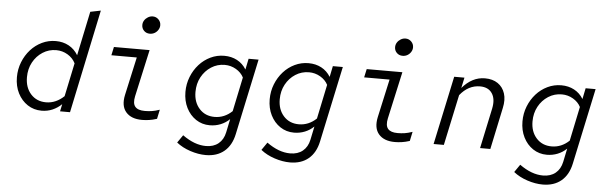

<svg xmlns="http://www.w3.org/2000/svg" viewBox="-55 -940 4311 1362"><g transform="rotate(5 2100.0 -259.0)"><path d="M256 7Q200 7 156 -22Q112 -51 86.5 -101Q61 -151 61 -215Q61 -272 81 -322.5Q101 -373 135.5 -411.5Q170 -450 216 -472Q262 -494 314 -494Q366 -494 407 -471.5Q448 -449 473 -407L539 -722L613 -737L458 0H387L398 -52Q369 -24 333 -8.5Q297 7 256 7ZM132 -221Q132 -147 173.5 -101Q215 -55 282 -55Q318 -55 350.5 -69.5Q383 -84 410 -110L460 -348Q442 -385 404.5 -407.5Q367 -430 323 -430Q270 -430 226.5 -402Q183 -374 157.5 -327Q132 -280 132 -221Z M973 -604Q948 -604 931.5 -620.5Q915 -637 915 -661Q915 -679 924.5 -694Q934 -709 950 -718.5Q966 -728 984 -728Q1008 -728 1025 -711Q1042 -694 1042 -670Q1042 -653 1032.5 -637.5Q1023 -622 1007.5 -613Q992 -604 973 -604ZM971 10Q894 10 856.5 -33.5Q819 -77 836 -156L896 -428H715L728 -488H982L908 -153Q897 -102 916.5 -78.5Q936 -55 985 -55Q1011 -55 1035 -58.5Q1059 -62 1091 -73L1077 -7Q1046 3 1020 6.5Q994 10 971 10Z M1443 219Q1390 219 1332.5 200Q1275 181 1234 148L1272 93Q1315 124 1356.5 139.5Q1398 155 1439 155Q1493 155 1528 126.5Q1563 98 1574 46L1594 -50Q1566 -23 1530 -8.5Q1494 6 1453 6Q1398 6 1354.5 -23Q1311 -52 1286 -102Q1261 -152 1261 -215Q1261 -272 1281 -322.5Q1301 -373 1335.5 -411.5Q1370 -450 1416 -472Q1462 -494 1514 -494Q1565 -494 1605.5 -472.5Q1646 -451 1671 -410L1687 -488H1758L1643 52Q1626 133 1574.5 176Q1523 219 1443 219ZM1482 -56Q1552 -56 1607 -108L1658 -352Q1640 -387 1603 -408.5Q1566 -430 1523 -430Q1470 -430 1426.5 -402Q1383 -374 1357.5 -327Q1332 -280 1332 -221Q1332 -148 1373.5 -102Q1415 -56 1482 -56Z M2043 219Q1990 219 1932.5 200Q1875 181 1834 148L1872 93Q1915 124 1956.5 139.5Q1998 155 2039 155Q2093 155 2128 126.5Q2163 98 2174 46L2194 -50Q2166 -23 2130 -8.5Q2094 6 2053 6Q1998 6 1954.5 -23Q1911 -52 1886 -102Q1861 -152 1861 -215Q1861 -272 1881 -322.5Q1901 -373 1935.5 -411.5Q1970 -450 2016 -472Q2062 -494 2114 -494Q2165 -494 2205.5 -472.5Q2246 -451 2271 -410L2287 -488H2358L2243 52Q2226 133 2174.5 176Q2123 219 2043 219ZM2082 -56Q2152 -56 2207 -108L2258 -352Q2240 -387 2203 -408.5Q2166 -430 2123 -430Q2070 -430 2026.5 -402Q1983 -374 1957.5 -327Q1932 -280 1932 -221Q1932 -148 1973.5 -102Q2015 -56 2082 -56Z M2773 -604Q2748 -604 2731.5 -620.5Q2715 -637 2715 -661Q2715 -679 2724.5 -694Q2734 -709 2750 -718.5Q2766 -728 2784 -728Q2808 -728 2825 -711Q2842 -694 2842 -670Q2842 -653 2832.5 -637.5Q2823 -622 2807.5 -613Q2792 -604 2773 -604ZM2771 10Q2694 10 2656.5 -33.5Q2619 -77 2636 -156L2696 -428H2515L2528 -488H2782L2708 -153Q2697 -102 2716.5 -78.5Q2736 -55 2785 -55Q2811 -55 2835 -58.5Q2859 -62 2891 -73L2877 -7Q2846 3 2820 6.5Q2794 10 2771 10Z M3047 0 3151 -488H3224L3208 -413Q3243 -454 3283.5 -475Q3324 -496 3370 -496Q3425 -496 3461.5 -471Q3498 -446 3512.5 -401.5Q3527 -357 3514 -298L3451 0H3378L3439 -287Q3453 -355 3426 -395.5Q3399 -436 3340 -436Q3257 -436 3197 -361L3120 0Z M3843 219Q3790 219 3732.5 200Q3675 181 3634 148L3672 93Q3715 124 3756.5 139.5Q3798 155 3839 155Q3893 155 3928 126.5Q3963 98 3974 46L3994 -50Q3966 -23 3930 -8.5Q3894 6 3853 6Q3798 6 3754.5 -23Q3711 -52 3686 -102Q3661 -152 3661 -215Q3661 -272 3681 -322.5Q3701 -373 3735.5 -411.5Q3770 -450 3816 -472Q3862 -494 3914 -494Q3965 -494 4005.5 -472.5Q4046 -451 4071 -410L4087 -488H4158L4043 52Q4026 133 3974.5 176Q3923 219 3843 219ZM3882 -56Q3952 -56 4007 -108L4058 -352Q4040 -387 4003 -408.5Q3966 -430 3923 -430Q3870 -430 3826.5 -402Q3783 -374 3757.5 -327Q3732 -280 3732 -221Q3732 -148 3773.5 -102Q3815 -56 3882 -56Z"/></g></svg>

Font: Red Hat Mono
Style: Italic
Weight: 400
Italic angle: -12°
Monospace: yes
Designer: Pentagram, MCKL
Foundry: MCKL
Version: Version 1.030